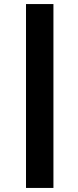

<svg xmlns="http://www.w3.org/2000/svg" viewBox="-20 -795 382 945"><path d="M108 130V-775H243V130Z"/></svg>

Font: Raleway Thin ExtraBold
Style: Italic
Weight: 800
Italic angle: -12°
Version: Version 4.026